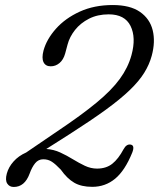

<svg xmlns="http://www.w3.org/2000/svg" viewBox="-20 -731 632 763"><path d="M7 -41Q14 -67 33.8 -89.2Q53.5 -111.5 84 -125L209.5 -210.5Q303.5 -273.5 363.5 -323Q423.5 -372.5 456.2 -417.5Q489 -462.5 502.5 -512Q521.5 -581.5 498.8 -627.8Q476 -674 412 -674Q368 -674 334 -656.8Q300 -639.5 278.2 -612Q256.5 -584.5 248.5 -554L239 -518.5Q232 -493.5 216.5 -480.5Q201 -467.5 181.5 -467.5Q161 -467.5 153 -483.8Q145 -500 153 -530.5Q165.5 -575.5 202.5 -617Q239.5 -658.5 297 -684.8Q354.5 -711 428 -711Q497 -711 536.2 -683.8Q575.5 -656.5 586.8 -610.8Q598 -565 583 -509.5Q573.5 -474.5 553.2 -441.8Q533 -409 496.2 -373.5Q459.5 -338 400.8 -295.2Q342 -252.5 256 -197.5L164 -139Q193.5 -137 219.5 -125Q245.5 -113 269.5 -98.2Q293.5 -83.5 317.2 -72.2Q341 -61 365.5 -61Q402 -61 426.2 -80.2Q450.5 -99.5 471 -138Q482.5 -159 498.5 -156.5Q517 -154 505.5 -124.5Q476.5 -53 437.5 -20.8Q398.5 11.5 346.5 11.5Q303 11.5 274.8 -5Q246.5 -21.5 221.5 -57Q201 -78.5 186.2 -88.2Q171.5 -98 152 -98Q132.5 -98 119.8 -82.5Q107 -67 97.5 -40.5Q78 12 34.5 12Q17.5 12 8.8 -1.5Q0 -15 7 -41Z"/></svg>

Font: Fraunces 9pt SuperSoft Light
Style: Italic
Weight: 300
Italic angle: -16°
Version: Version 1.000;[b76b70a41]